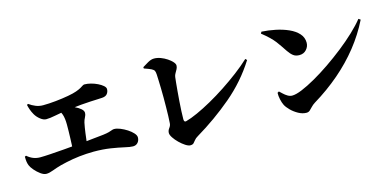

<svg xmlns="http://www.w3.org/2000/svg" viewBox="-71 -1127 3116 1542"><g transform="rotate(-15 1487.5 -355.5)"><path d="M182 -59Q160 -59 134.5 -77.5Q109 -96 88 -120.5Q67 -145 60 -163Q54 -178 51.5 -194.5Q49 -211 49 -237L60 -242Q84 -221 110.5 -210.5Q137 -200 168 -200Q199 -200 252 -203.5Q305 -207 369 -212Q403 -215 437 -218Q438 -226 438 -236Q439 -262 440 -289.5Q441 -317 441.5 -344.5Q442 -372 442 -398Q442 -450 431 -483Q427 -493 423 -502Q391 -497 368 -492Q324 -483 293 -483Q271 -483 245.5 -503Q220 -523 205 -549Q192 -572 184.5 -593.5Q177 -615 173 -634L183 -640Q209 -621 237.5 -609.5Q266 -598 298 -598Q345 -598 403.5 -604Q462 -610 511 -619Q555 -627 581.5 -636.5Q608 -646 622.5 -654.5Q637 -663 645 -668.5Q653 -674 661 -674Q686 -674 714.5 -666.5Q743 -659 768.5 -646.5Q794 -634 810.5 -619.5Q827 -605 827 -591Q827 -569 814 -552Q801 -535 770 -533Q753 -532 729 -531Q705 -530 672 -528.5Q639 -527 593 -523Q567 -521 537 -517Q538 -517 539 -517Q569 -503 588 -486.5Q607 -470 607 -452Q607 -436 597 -417.5Q587 -399 582 -378Q578 -359 574.5 -338Q571 -317 568 -294Q565 -271 562 -245Q561 -237 560 -229Q589 -232 616 -235Q670 -240 702 -244Q734 -248 751.5 -253Q769 -258 779 -262Q789 -266 798 -266Q820 -266 848.5 -254.5Q877 -243 904 -225.5Q931 -208 948.5 -188.5Q966 -169 966 -152Q966 -127 951 -109.5Q936 -92 910 -92Q887 -92 842 -102.5Q797 -113 733.5 -123Q670 -133 591 -133Q562 -133 532 -131Q502 -129 473 -126Q444 -123 416 -118Q388 -113 362 -107.5Q336 -102 313 -96Q273 -85 239 -72Q205 -59 182 -59Z M1357 19Q1341 19 1317 3.5Q1293 -12 1269.5 -35Q1246 -58 1230.5 -81.5Q1215 -105 1215 -121Q1215 -141 1228.5 -158.5Q1242 -176 1243 -195Q1245 -220 1246 -254.5Q1247 -289 1247.5 -328Q1248 -367 1248 -407Q1248 -447 1247 -483.5Q1246 -520 1245 -550Q1244 -580 1243 -599Q1242 -620 1237 -631Q1232 -642 1214 -651Q1196 -660 1155 -674L1154 -685Q1174 -698 1202 -714Q1230 -730 1254 -730Q1281 -730 1309 -719.5Q1337 -709 1361 -693Q1385 -677 1400 -660Q1415 -643 1415 -630Q1415 -615 1407.5 -600.5Q1400 -586 1391.5 -572Q1383 -558 1381 -543Q1379 -528 1376 -497.5Q1373 -467 1369.5 -428Q1366 -389 1363 -347Q1360 -305 1358 -266Q1356 -227 1356 -197Q1356 -183 1363 -178Q1367 -175 1375 -177Q1416 -188 1472.5 -213.5Q1529 -239 1593.5 -275Q1658 -311 1724 -354.5Q1790 -398 1851.5 -444.5Q1913 -491 1962 -537L1974 -525Q1877 -371 1736 -252Q1595 -133 1434 -37Q1413 -25 1403.5 -12Q1394 1 1385 10Q1376 19 1357 19Z M2326 8Q2293 8 2259.5 -10.5Q2226 -29 2200.5 -54.5Q2175 -80 2164 -102Q2154 -122 2147.5 -151.5Q2141 -181 2142 -207L2155 -215Q2165 -206 2180 -191.5Q2195 -177 2213.5 -166Q2232 -155 2251 -155Q2282 -155 2333 -176Q2384 -197 2447.5 -233Q2511 -269 2579 -315.5Q2647 -362 2712.5 -413.5Q2778 -465 2832.5 -516.5Q2887 -568 2923 -613L2939 -602Q2884 -491 2806 -393Q2728 -295 2629 -210Q2530 -125 2411 -53Q2392 -41 2379 -27Q2366 -13 2354.5 -2.5Q2343 8 2326 8ZM2391 -454Q2360 -454 2340 -469.5Q2320 -485 2301 -513Q2283 -539 2269 -560.5Q2255 -582 2238.5 -603Q2222 -624 2198 -647.5Q2174 -671 2136 -701L2144 -715Q2200 -712 2258 -700Q2316 -688 2364.5 -666.5Q2413 -645 2442.5 -612.5Q2472 -580 2472 -536Q2472 -504 2449.5 -479Q2427 -454 2391 -454Z"/></g></svg>

Font: Noto Serif HK ExtraLight Black
Style: Regular
Weight: 900
Version: Version 2.002-H1;hotconv 1.1.0;makeotfexe 2.6.0